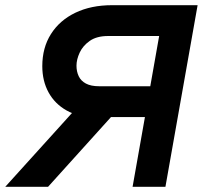

<svg xmlns="http://www.w3.org/2000/svg" viewBox="-33 -720 781 740"><path d="M478 0 525.6 -268.8H331.4Q268.9 -268.8 223.7 -294.2Q178.5 -319.6 154.2 -363.8Q130 -408 130 -465Q130 -536.2 163.5 -589Q197 -641.8 257.5 -670.9Q318 -700 398.8 -700H728.6L604.6 0ZM-12.8 0 261.8 -303.6H426.2L152.2 0ZM349.2 -387.6H546.2L580.4 -581.2H383.6Q340.2 -581.2 313.4 -562.7Q286.6 -544.1 274.2 -517.5Q261.8 -490.8 261.8 -466.8Q261.8 -444.2 270.4 -426.2Q278.9 -408.2 298.2 -397.9Q317.5 -387.6 349.2 -387.6Z"/></svg>

Font: Overpass
Style: Italic
Weight: 400
Italic angle: -10°
Designer: Delve Withrington, Dave Bailey, Thomas Jockin
Foundry: Delve Fonts LLC
Version: Version 4.000